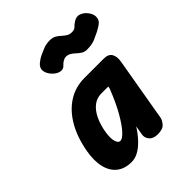

<svg xmlns="http://www.w3.org/2000/svg" viewBox="-216 -910 1047 1047"><g transform="rotate(-45 307.0 -387.0)"><path d="M190 6Q138 6 104.8 -20.2Q71.5 -46.5 59.8 -95.2Q48 -144 60 -210.5Q76 -299.5 113.5 -364.5Q151 -429.5 206.8 -465Q262.5 -500.5 332 -500.5H481.5Q516 -500.5 529 -478.8Q542 -457 535.5 -421L472 -52.5Q469 -37 453 -18.5Q437 0 398 0Q364 0 347.8 -19Q331.5 -38 336 -62.5L345 -114Q319.5 -74.5 293.5 -47.8Q267.5 -21 241.8 -7.5Q216 6 190 6ZM205 -210.5Q198.5 -169.5 205.2 -144.2Q212 -119 229 -119Q244 -119 269.5 -146.5Q295 -174 326 -228Q357 -282 388 -361L391 -375.5H336Q302.5 -375.5 276 -355Q249.5 -334.5 231.5 -297.5Q213.5 -260.5 205 -210.5ZM452.5 -599.5Q433.5 -599.5 420.2 -607.8Q407 -616 395.8 -626.8Q384.5 -637.5 371.5 -645.8Q358.5 -654 340 -654Q333 -654 320.5 -647.2Q308 -640.5 299.5 -630.5Q287 -616 269.8 -617.5Q252.5 -619 236.5 -630.8Q220.5 -642.5 209.8 -659.8Q199 -677 199 -694Q199 -714.5 218.5 -730.5Q238 -746.5 256 -754.5Q271 -761.5 293.2 -770.5Q315.5 -779.5 343 -779.5Q365 -779.5 379.2 -771.2Q393.5 -763 405 -752.2Q416.5 -741.5 429.5 -733.2Q442.5 -725 461 -725Q480.5 -725 488.8 -734.5Q497 -744 514 -755Q537.5 -771 560.5 -762Q583.5 -753 598.5 -732.2Q613.5 -711.5 613.5 -692Q613.5 -671 600.5 -658.2Q587.5 -645.5 556.5 -629.5Q540 -621 514.8 -610.2Q489.5 -599.5 452.5 -599.5Z"/></g></svg>

Font: Edu VIC WA NT Hand
Style: Regular
Weight: 400
Designer: Tina and Corey Anderson, Eben Sorkin, Mirko Velimirovic
Foundry: Google for Education
Version: Version 1.000